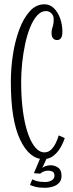

<svg xmlns="http://www.w3.org/2000/svg" viewBox="-20 -731 342 894"><path d="M183 10Q117 10 73.8 -80.5Q30.5 -171 30.5 -349Q30.5 -413 40.2 -476.8Q50 -540.5 69.8 -593.5Q89.5 -646.5 118.8 -678.8Q148 -711 187 -711Q213 -711 231.8 -692Q250.5 -673 260.5 -644Q270.5 -615 270.5 -584.5Q270.5 -562.5 264 -553.5Q257.5 -544.5 246 -544.5Q233.5 -544.5 226.8 -552.8Q220 -561 220 -578Q220 -588.5 222.5 -596.5Q225 -604.5 227.5 -614.5Q230 -624.5 230 -640.5Q230 -659 219 -669.2Q208 -679.5 194 -679.5Q171.5 -679.5 153 -659Q134.5 -638.5 120.5 -604Q106.5 -569.5 97.2 -526.5Q88 -483.5 83.2 -437.8Q78.5 -392 78.5 -350Q78.5 -288.5 84 -237Q89.5 -185.5 99.5 -145.5Q109.5 -105.5 123 -78Q136.5 -50.5 152.5 -36Q168.5 -21.5 186.5 -21.5Q205 -21.5 218 -34.2Q231 -47 239.8 -65.2Q248.5 -83.5 253.5 -100.5L281.5 -88Q273.5 -63.5 260 -41.2Q246.5 -19 227.2 -4.5Q208 10 183 10ZM191 143.5Q163.5 143.5 145.2 138.8Q127 134 119.5 130L130.5 104Q135.5 107.5 151.2 112Q167 116.5 191 116.5Q207 116.5 220.2 109Q233.5 101.5 233.5 87.5Q233.5 72.5 224.5 68Q215.5 63.5 203.5 63.5Q195.5 63.5 185 67Q174.5 70.5 167.5 77.5L138 75.5L169.5 0H200.5L176.5 51.5Q179 48 190.5 43.2Q202 38.5 216 38.5Q234.5 38.5 250.5 49.5Q266.5 60.5 266.5 88Q266.5 109 254.2 121.2Q242 133.5 224.2 138.5Q206.5 143.5 191 143.5Z"/></svg>

Font: Imbue Thin 10pt ExtraLight
Style: Regular
Weight: 250
Version: Version 1.102